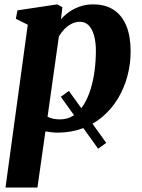

<svg xmlns="http://www.w3.org/2000/svg" viewBox="-20 -580 632 854"><path d="M452.5 55.5 416.5 81.5 250.5 -149.5 286.5 -175.5ZM4.5 254 103.5 -470 50.5 -496.5 57.5 -534 234.5 -560.5 257.5 -548 251 -494Q266.5 -512 287.8 -527Q309 -542 335.8 -551.2Q362.5 -560.5 394.5 -560.5Q449 -560.5 486 -536Q523 -511.5 542 -465Q561 -418.5 561 -352Q561 -294.5 546.5 -240.8Q532 -187 504.2 -141.2Q476.5 -95.5 436.8 -61.5Q397 -27.5 346.2 -8.8Q295.5 10 235 10Q222.5 10 208.8 8.2Q195 6.5 182 4.5L146.5 254ZM191.5 -61Q202 -55 215.8 -52Q229.5 -49 247 -49Q281.5 -49 307.8 -66.8Q334 -84.5 352.8 -115Q371.5 -145.5 383.5 -184.8Q395.5 -224 401 -267.8Q406.5 -311.5 406.5 -354.5Q406.5 -391.5 398.8 -420.5Q391 -449.5 375.5 -466.2Q360 -483 335 -483Q315 -483 297.2 -473.5Q279.5 -464 265.5 -449.2Q251.5 -434.5 242 -418.5Z"/></svg>

Font: Merriweather 36pt ExtraBold
Style: Italic
Weight: 800
Italic angle: -7.8°
Version: Version 2.101